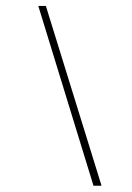

<svg xmlns="http://www.w3.org/2000/svg" viewBox="-20 -602 437 634"><path d="M315.3 11.3H288.7L106.5 -582.3H131.5Z"/></svg>

Font: Playfair Display SC
Style: Italic
Weight: 400
Italic angle: -14°
Designer: Claus Eggers Sørensen
Foundry: Claus Eggers Sørensen
Version: Version 1.202; ttfautohint (v1.6)